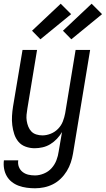

<svg xmlns="http://www.w3.org/2000/svg" viewBox="-35 -788 568 1031"><path d="M153 223Q131 223 108.5 220Q86 217 65.5 209.5Q45 202 28.5 189Q12 176 1.5 158Q-9 140 -13 118Q-17 96 -14 73H63Q60 92 66.5 108.5Q73 125 86.5 135.5Q100 146 117 150Q134 154 153 154Q176 154 200.5 144Q225 134 242 115Q259 96 268 72.5Q277 49 280 26L298 -79Q287 -60 271 -43Q255 -26 235.5 -14Q216 -2 194 3Q172 8 151 8Q126 8 102.5 -0.5Q79 -9 64 -27Q49 -45 41.5 -68Q34 -91 31 -115.5Q28 -140 29.5 -165.5Q31 -191 35 -216L86 -520H164L112 -205Q109 -188 107.5 -171.5Q106 -155 108.5 -139Q111 -123 117 -108Q123 -93 133.5 -82Q144 -71 160 -66Q176 -61 193 -61Q215 -61 237.5 -70Q260 -79 277 -96.5Q294 -114 302.5 -136Q311 -158 315 -180L371 -520H449L357 37Q353 61 345 85Q337 109 323.5 131Q310 153 291 171.5Q272 190 249 201.5Q226 213 201.5 218Q177 223 153 223ZM348 -577 303 -623 457 -768 513 -712ZM182 -577 137 -623 291 -768 347 -712Z"/></svg>

Font: Iosevka QP
Style: Italic
Weight: 400
Italic angle: -9°
Designer: Belleve Invis
Foundry: Belleve Invis
Version: Version 20.0.0; ttfautohint (v1.8.4)